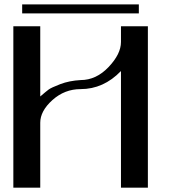

<svg xmlns="http://www.w3.org/2000/svg" viewBox="-20 -872 790 892"><path d="M625 -851.6V-809.6H83V-851.6ZM354.5 -458Q280.3 -458 223.6 -407.2Q167 -356.4 167 -301.8V0H42V-750H167V-423.8Q194.3 -447.3 206.1 -456.1Q217.8 -464.8 259.8 -481Q301.8 -497.1 354.5 -500Q426.8 -500 484.4 -560.5Q542 -621.1 542 -676.8V-750H667V0H542V-542Q460.9 -458 354.5 -458Z"/></svg>

Font: okolaks
Style: Bold
Weight: 600
Width: 8
Version: Version 000.6.0